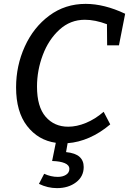

<svg xmlns="http://www.w3.org/2000/svg" viewBox="-20 -730 666 991"><path d="M171 -283Q171 -179 215.5 -127.5Q260 -76 332 -76Q376 -76 423.5 -95.5Q471 -115 515 -153L549 -88Q497 -44 441 -19.5Q385 5 329 9L321 55Q369 60 390.5 79.5Q412 99 412 132Q412 181 372.5 211Q333 241 274 241Q226 241 181 219L208 167Q243 183 278 183Q304 183 321 172Q338 161 338 142Q338 122 314 112Q290 102 249 101L268 7Q177 -6 120 -79.5Q63 -153 63 -279Q63 -391 108 -490Q153 -589 234.5 -649.5Q316 -710 422 -710Q518 -710 626 -659L594 -496H533L532 -605Q471 -628 418 -628Q343 -628 287 -577Q231 -526 201 -446.5Q171 -367 171 -283Z"/></svg>

Font: Bitter Pro Medium
Style: Italic
Weight: 500
Italic angle: -9°
Designer: Sol Matas, and Bitter project Authors
Foundry: Sol Matas
Version: Version 1.010